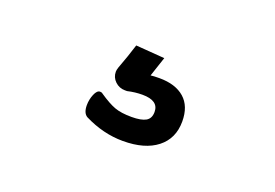

<svg xmlns="http://www.w3.org/2000/svg" viewBox="-45 -113 591 413"><g transform="rotate(20 250.0 93.5)"><path d="M189 60Q189 56 191 50Q202 21 211 -8L277 -3L262 42Q269 41 282 41Q319 41 339.5 59Q360 77 360 112Q360 151 332 173Q304 195 254 195Q209 195 165 173Q155 167 155 149Q155 136 160 124Q165 112 172 112Q176 112 178 114Q200 129 215 134.5Q230 140 254 140Q276 140 286.5 134Q297 128 297 113Q297 87 260 87Q243 87 226 91H221Q208 91 198.5 82Q189 73 189 60Z"/></g></svg>

Font: Iansui
Style: Regular
Weight: 400
Designer: But Ko / Fontworks Inc.
Foundry: zi-hi.com / Fontworks Inc.
Version: Version 1.002